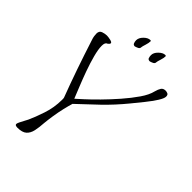

<svg xmlns="http://www.w3.org/2000/svg" viewBox="-235 -886 977 977"><g transform="rotate(45 254.0 -397.0)"><path d="M84 0Q78 0 72.5 -2Q67 -4 67 -10Q67 -15 73 -27Q79 -39 85.5 -51Q92 -63 95 -69Q110 -101 127.5 -153.5Q145 -206 145 -261Q145 -266 145 -269.5Q145 -273 144 -276Q116 -350 90 -425Q64 -500 37 -584Q33 -595 31.5 -605.5Q30 -616 30 -623Q30 -643 46 -648.5Q62 -654 75 -654Q85 -654 101 -650.5Q117 -647 117 -640Q117 -635 111 -630.5Q105 -626 106 -626Q93 -623 93 -598Q93 -573 103.5 -533.5Q114 -494 129.5 -451Q145 -408 160.5 -370Q176 -332 185 -309Q194 -317 221 -341.5Q248 -366 283 -401.5Q318 -437 353 -477Q388 -517 414.5 -555.5Q441 -594 448 -625Q453 -644 460.5 -655.5Q468 -667 485 -667Q492 -667 500 -663.5Q508 -660 508 -647Q508 -634 491.5 -608Q475 -582 450.5 -551.5Q426 -521 403 -493Q353 -432 302 -383Q251 -334 197 -284Q191 -265 183.5 -233Q176 -201 171 -168Q166 -135 164 -113Q162 -80 156.5 -54.5Q151 -29 135 -14.5Q119 0 84 0ZM322 -715Q310 -715 307 -723.5Q304 -732 304 -742Q304 -760 321.5 -777Q339 -794 355 -794Q360 -794 361 -791Q361 -778 355 -759.5Q349 -741 349 -736Q349 -726 339.5 -721.5Q330 -717 322 -715ZM214 -715Q204 -715 200.5 -723.5Q197 -732 197 -742Q197 -760 214 -777Q231 -794 248 -794Q252 -794 253 -791Q253 -778 247 -759.5Q241 -741 241 -736Q241 -726 231.5 -721.5Q222 -717 214 -715Z"/></g></svg>

Font: Bilbo
Style: Regular
Weight: 400
Designer: Robert E. Leuschke
Foundry: Robert E. Leuschke
Version: Version 1.100